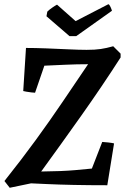

<svg xmlns="http://www.w3.org/2000/svg" viewBox="-20 -877 591 909"><path d="M26 12 1 -20Q83 -123 150 -215Q217 -307 276.5 -395Q336 -483 397 -573Q344 -573 289.5 -570.5Q235 -568 190 -566L146 -438Q141 -438 128.5 -439.5Q116 -441 104.5 -443Q93 -445 90 -446L103 -650Q145 -650 198.5 -648Q252 -646 303.5 -643.5Q355 -641 390 -641Q430 -641 457 -645Q484 -649 516 -658L551 -623V-605Q463 -468 364.5 -329Q266 -190 175 -65Q274 -66 335.5 -71.5Q397 -77 415 -79L464 -205Q472 -205 493 -202.5Q514 -200 520 -198L488 0Q402 0 329 -1.5Q256 -3 203.5 -5.5Q151 -8 127 -9ZM309 -706 200 -800 204 -822Q213 -831 227.5 -841Q242 -851 250 -855L338 -777L493 -857Q498 -856 503.5 -843.5Q509 -831 510 -826L341 -706Z"/></svg>

Font: Labrada SemiBold
Style: Italic
Weight: 600
Italic angle: -7°
Designer: Mercedes Jáuregui
Foundry: Omnibus-Type Team
Version: Version 1.000; ttfautohint (v1.8.4.7-5d5b)